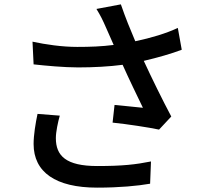

<svg xmlns="http://www.w3.org/2000/svg" viewBox="-20 -820 931 880"><path d="M129 -629 134 -525C187 -519 274 -511 338 -511C409 -511 482 -515 542 -523C571 -458 610 -378 635 -326C603 -329 540 -336 505 -339L496 -258C564 -251 662 -236 709 -226L765 -286C724 -363 675 -463 639 -541C703 -556 766 -574 813 -592L795 -692C742 -667 672 -646 600 -631C576 -688 556 -736 534 -800L422 -779C441 -748 450 -730 467 -691C478 -666 489 -641 501 -614C447 -607 393 -605 334 -605C264 -605 189 -616 129 -629ZM134 -160C134 -31 235 40 425 40C528 40 611 32 668 22L672 -80C602 -66 542 -59 426 -59C282 -59 236 -106 236 -187C236 -216 246 -262 254 -290L152 -298C143 -256 134 -201 134 -160Z"/></svg>

Font: GenEiGothic-pro-SemiBold
Style: Regular
Weight: 500
Designer: Ryoko NISHIZUKA (kana & ideographs); Paul D. Hunt (Latin, Greek & Cyrillic); Wenlong ZHANG (bopomofo); Sandoll Communica
Foundry: Adobe Systems Incorporated; o_tamon
Version: Version 1.000.140830